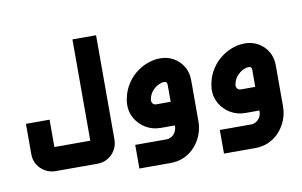

<svg xmlns="http://www.w3.org/2000/svg" viewBox="-84 -786 1840 1169"><g transform="rotate(-10 836.0 -201.5)"><path d="M184 148Q149.6 148 120.6 131.4Q91.5 114.9 73.8 86Q56.1 57 56.1 22.1V-166.9H202.2V19.4Q198 15 193.7 10.8Q189.4 6.6 185.3 2.2H441.3Q436.9 6.6 432.7 10.8Q428.5 15 424.1 19.4V-624H570.2V21.1Q570.2 55.2 553.5 84.1Q536.8 113.1 508 130.5Q479.2 148 443.3 148Z M689.1 220.9V74.8H882.1Q899.6 74.8 914.5 65.6Q929.4 56.4 938.3 40Q947.2 23.7 947.2 3.6V-250.3Q947.2 -262.3 942 -267.3Q936.8 -272.4 926.2 -271.7Q909.6 -271 889.1 -260.2Q868.7 -249.4 852.4 -229.4Q836.2 -209.4 830.5 -179.4Q828.8 -167.8 835.7 -156.9Q842.7 -146.1 860.1 -146.1H996.5V0H860.1Q809.7 0 768.4 -24.7Q727.2 -49.4 703.8 -90.8Q680.5 -132.3 683.2 -181.1Q688.2 -237 711.5 -281.1Q734.7 -325.3 770.3 -355.7Q805.8 -386.2 847.1 -402Q888.4 -417.8 928.8 -417.8Q973.7 -418.1 1010.9 -397.3Q1048.1 -376.6 1070.6 -339.6Q1093 -302.7 1093 -253.9V1.7Q1093 41.5 1078.4 80.8Q1063.7 120.1 1036.4 151.6Q1009 183.2 970.1 202Q931.1 220.9 882.1 220.9Z M1212.1 220.9V74.8H1405.1Q1422.6 74.8 1437.5 65.6Q1452.4 56.4 1461.3 40Q1470.2 23.7 1470.2 3.6V-250.3Q1470.2 -262.3 1465 -267.3Q1459.8 -272.4 1449.2 -271.7Q1432.6 -271 1412.1 -260.2Q1391.7 -249.4 1375.4 -229.4Q1359.2 -209.4 1353.5 -179.4Q1351.8 -167.8 1358.7 -156.9Q1365.7 -146.1 1383.1 -146.1H1519.5V0H1383.1Q1332.7 0 1291.4 -24.7Q1250.2 -49.4 1226.8 -90.8Q1203.5 -132.3 1206.2 -181.1Q1211.2 -237 1234.5 -281.1Q1257.7 -325.3 1293.3 -355.7Q1328.8 -386.2 1370.1 -402Q1411.4 -417.8 1451.8 -417.8Q1496.7 -418.1 1533.9 -397.3Q1571.1 -376.6 1593.6 -339.6Q1616 -302.7 1616 -253.9V1.7Q1616 41.5 1601.4 80.8Q1586.7 120.1 1559.4 151.6Q1532 183.2 1493.1 202Q1454.1 220.9 1405.1 220.9Z"/></g></svg>

Font: Mada
Style: Regular
Weight: 400
Designer: Khaled Hosny
Version: Version 1.5